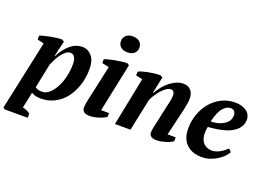

<svg xmlns="http://www.w3.org/2000/svg" viewBox="-144 -1070 2208 1602"><g transform="rotate(20 959.5 -269.5)"><path d="M353 -432Q332 -432 312.5 -416.5Q293 -401 276 -378Q259 -355 245 -328Q231 -301 222 -279L178 -62Q191 -53 203.5 -49Q216 -45 240 -45Q274 -45 304 -72Q334 -99 356.5 -142Q379 -185 391.5 -239Q404 -293 404 -346Q404 -388 391 -410Q378 -432 353 -432ZM135 133Q152 136 170.5 144.5Q189 153 202 162V200H-4L-17 187L115 -428L57 -442V-476Q73 -483 98 -489.5Q123 -496 150 -501Q177 -506 203 -509Q229 -512 249 -512L269 -500L236 -362H240Q256 -393 276.5 -420.5Q297 -448 320.5 -468.5Q344 -489 371.5 -500.5Q399 -512 430 -512Q481 -512 514.5 -472Q548 -432 548 -360Q548 -279 525 -210.5Q502 -142 462.5 -92.5Q423 -43 368.5 -15.5Q314 12 251 12Q222 12 203.5 7.5Q185 3 165 -8Z M631 -442V-476Q646 -482 671 -488.5Q696 -495 724 -500Q752 -505 779.5 -508.5Q807 -512 828 -512L846 -500L756 -69H826V-35Q813 -26 795.5 -18Q778 -10 758.5 -4Q739 2 719 5.5Q699 9 681 9Q643 9 628.5 -5.5Q614 -20 614 -37Q614 -57 617 -76Q620 -95 625 -118L693 -428ZM714 -667Q714 -701 737 -720Q760 -739 795 -739Q833 -739 855.5 -720Q878 -701 878 -667Q878 -635 855.5 -616Q833 -597 795 -597Q760 -597 737 -616Q714 -635 714 -667Z M1260 -285Q1267 -316 1272.5 -340Q1278 -364 1278 -390Q1278 -407 1270.5 -419.5Q1263 -432 1244 -432Q1225 -432 1204.5 -417.5Q1184 -403 1164.5 -381.5Q1145 -360 1128.5 -334Q1112 -308 1102 -286L1042 0H904L990 -429L931 -442L933 -476Q947 -483 969 -489.5Q991 -496 1017 -501Q1043 -506 1070.5 -509Q1098 -512 1123 -512L1143 -500L1112 -354H1117Q1135 -387 1159 -416Q1183 -445 1210 -466Q1237 -487 1267 -499.5Q1297 -512 1328 -512Q1370 -512 1394 -485Q1418 -458 1418 -413Q1418 -390 1413 -360.5Q1408 -331 1401 -302L1346 -69H1418V-35Q1408 -27 1391.5 -19Q1375 -11 1355.5 -5Q1336 1 1315 5Q1294 9 1275 9Q1241 9 1225.5 -4Q1210 -17 1210 -34Q1210 -55 1215 -79Q1220 -103 1225 -125Z M1765 -455Q1731 -455 1699.5 -418Q1668 -381 1647 -293Q1721 -295 1766.5 -326Q1812 -357 1812 -407Q1812 -427 1801.5 -441Q1791 -455 1765 -455ZM1893 -109Q1882 -89 1861 -67.5Q1840 -46 1812 -28.5Q1784 -11 1750 0.5Q1716 12 1679 12Q1590 12 1540.5 -36.5Q1491 -85 1491 -174Q1491 -243 1513 -304Q1535 -365 1574.5 -411.5Q1614 -458 1668.5 -485Q1723 -512 1788 -512Q1848 -512 1887 -484.5Q1926 -457 1926 -409Q1926 -341 1858.5 -297Q1791 -253 1640 -242Q1637 -228 1635.5 -213.5Q1634 -199 1634 -186Q1634 -129 1663 -98.5Q1692 -68 1737 -68Q1756 -68 1775 -74Q1794 -80 1811.5 -90Q1829 -100 1843.5 -111.5Q1858 -123 1869 -134Z"/></g></svg>

Font: PTSerif
Style: Bold Italic
Weight: 700
Italic angle: -12°
Designer: A.Korolkova, O.Umpeleva, V.Yefimov
Foundry: ParaType Ltd
Version: Version 1.000W OFL; ttfautohint (v1.2) -l 8 -r 50 -G 200 -x 